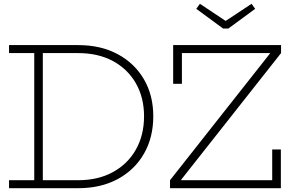

<svg xmlns="http://www.w3.org/2000/svg" viewBox="-20 -989 1537 1009"><path d="M311.5 0V-42H391Q496 -42 573.8 -84.8Q651.5 -127.5 694.2 -203.2Q737 -279 737 -378Q737 -476 694.2 -551Q651.5 -626 573.8 -668Q496 -710 391 -710H312.5V-752H391Q510 -752 598.8 -704.2Q687.5 -656.5 736.5 -572.2Q785.5 -488 785.5 -378Q785.5 -266.5 736.5 -181.2Q687.5 -96 598.8 -48Q510 0 391 0ZM27.5 0V-42H160V-710H27.5V-752H331.5V-710H205V-42H331.5V0ZM873.5 -42 1398.5 -707.5V-722.5L1457 -710L932 -44.5V-29ZM1457 -752V-710H936V-548.5H890V-752ZM1410.5 -203.5H1456V0H873.5V-42H1410.5ZM1180 -839 1321 -942.5 1302 -969 1166 -879 1030.5 -969 1011.5 -942.5 1152.5 -839Z"/></svg>

Font: Hepta Slab ExtraLight Light
Style: Regular
Weight: 300
Version: Version 1.100